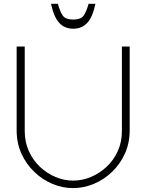

<svg xmlns="http://www.w3.org/2000/svg" viewBox="-20 -954 752 986"><path d="M355.5 12Q301.5 12 249.8 -9.5Q198 -31 156.5 -70.8Q115 -110.5 90.2 -164.8Q65.5 -219 65.5 -285V-715H107V-281.5Q107 -224.5 128.2 -177.8Q149.5 -131 185.2 -97.2Q221 -63.5 265.2 -45Q309.5 -26.5 355.5 -26.5Q402 -26.5 446.5 -45Q491 -63.5 527.2 -97.2Q563.5 -131 584.8 -177.8Q606 -224.5 606 -281.5V-715H646V-285Q646 -219 621.2 -164.8Q596.5 -110.5 554.8 -70.8Q513 -31 461.2 -9.5Q409.5 12 355.5 12ZM356 -806.5Q312 -806.5 284.2 -836.5Q256.5 -866.5 242 -934.5H277Q289 -892 303.2 -872.8Q317.5 -853.5 356 -853.5Q394.5 -853.5 408.8 -872.8Q423 -892 435 -934.5H470Q456 -866.5 428 -836.5Q400 -806.5 356 -806.5Z"/></svg>

Font: Russolo 10pt ExtraLight
Style: Regular
Weight: 200
Designer: Micah Stupak-Hahn
Version: Version 1.000